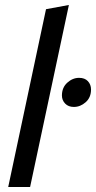

<svg xmlns="http://www.w3.org/2000/svg" viewBox="-20 -752 386 772"><path d="M13 0 165 -715 257 -732 101 0ZM229 -368Q229 -400 250.5 -419.5Q272 -439 298 -439Q321 -439 333.5 -425.5Q346 -412 346 -392Q346 -360 324.5 -341Q303 -322 277 -322Q255 -322 242 -335.5Q229 -349 229 -368Z"/></svg>

Font: Radio Canada Condensed
Style: Italic
Weight: 400
Width: 3
Italic angle: -12°
Designer: Charles Daoud, Etienne Aubert Bonn, Alexandre Saumier Demers, Jacques Le Bailly
Foundry: Radio-Canada
Version: Version 2.104; ttfautohint (v1.8.4.7-5d5b);gftools[0.9.28.de